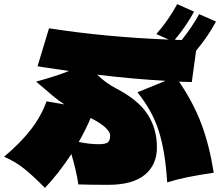

<svg xmlns="http://www.w3.org/2000/svg" viewBox="-49 -908 1073 936"><path d="M886 -508 824 -510Q894 -407 933 -303Q972 -199 993 -66Q918 -55 868.5 -45Q819 -35 766 -19Q757 -168 725.5 -268Q694 -368 621 -458L758 -514Q597 -523 425 -544Q464 -505 515 -478Q624 -422 670 -351.5Q716 -281 716 -189Q716 -104 656.5 -55.5Q597 -7 479 -7Q390 -7 333 -9Q323 -76 299 -157Q236 -61 170 8Q115 -48 71.5 -83.5Q28 -119 -29 -144Q51 -211 101.5 -276.5Q152 -342 178 -414L265 -399Q234 -419 203.5 -445Q173 -471 165 -478L127 -510Q232 -539 287 -562L158 -581Q150 -583 134 -585L190 -770Q467 -727 774 -715L713 -742Q771 -807 815 -888L897 -851Q857 -778 803 -714Q815 -713 837 -713Q887 -776 922 -839L1004 -803Q965 -730 907 -661ZM393 -333Q373 -284 335 -216Q387 -205 432 -205Q464 -205 476 -213.5Q488 -222 488 -247Q488 -265 464 -287Q440 -309 393 -333Z"/></svg>

Font: Dela Gothic One
Style: Regular
Weight: 400
Designer: aratakana
Foundry: aratakana
Version: Version 1.004